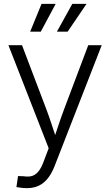

<svg xmlns="http://www.w3.org/2000/svg" viewBox="-20 -762 567 988"><path d="M64.5 200.7 72.8 144 102.5 145Q126.5 148.9 144.5 143.6Q162.6 138.2 177.2 120.8Q191.9 103.5 203.6 71.8L230.5 1L23.4 -529.3H93.3L217.8 -201.7Q233.4 -160.2 246.8 -118.9Q260.3 -77.6 273.9 -37.1H253.9Q267.6 -77.6 281.2 -118.9Q294.9 -160.2 310.5 -201.7L434.1 -529.3H503.4L260.3 94.2Q245.1 132.3 225.1 157Q205.1 181.6 179 193.8Q152.8 206.1 119.6 206.1Q103 206.1 89.6 204.3Q76.2 202.6 64.5 200.7ZM189.9 -599.1H135.3L193.8 -742.2H266.6ZM328.1 -599.1H272.9L352.1 -742.2H425.3Z"/></svg>

Font: Inter 24pt Light
Style: Regular
Weight: 300
Designer: Rasmus Andersson
Foundry: rsms
Version: Version 4.001;git-66647c0bb